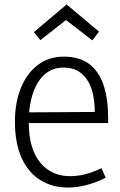

<svg xmlns="http://www.w3.org/2000/svg" viewBox="-20 -832 540 861"><path d="M285 9Q214 9 160 -25Q106 -59 76.5 -125Q47 -191 47 -286Q47 -373 74 -438.5Q101 -504 150 -541Q199 -578 266 -578Q338 -578 382 -543.5Q426 -509 445.5 -447Q465 -385 465 -305V-280H80L81 -328L405 -330Q405 -366 398.5 -401.5Q392 -437 376 -465.5Q360 -494 333 -511.5Q306 -529 265 -529Q191 -529 150 -462Q109 -395 109 -283Q109 -166 159.5 -104Q210 -42 294 -42Q329 -42 363.5 -51Q398 -60 435 -78L454 -35Q410 -13 367.5 -2Q325 9 285 9ZM424 -690 394 -651 271 -746H281L161 -652L132 -688L279 -812Z"/></svg>

Font: Yaldevi Light
Style: Regular
Weight: 300
Designer: Sol Matas, Rajitha Manaperi, Kosala Senevirathne
Foundry: Mooniak
Version: Version 1.100